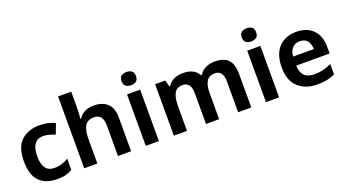

<svg xmlns="http://www.w3.org/2000/svg" viewBox="-57 -1329 3429 1908"><g transform="rotate(-20 1657.0 -375.0)"><path d="M300 10Q356 10 392 0.5Q428 -9 461 -29V-148Q428 -127 392.5 -115.5Q357 -104 311 -104Q189 -104 189 -270Q189 -441 312 -441Q341 -441 371.5 -432.5Q402 -424 436 -411L477 -519Q448 -533 406.5 -543.5Q365 -554 312 -554Q194 -554 120.5 -486.5Q47 -419 47 -269Q47 -124 113.5 -57Q180 10 300 10Z M726 -760H587V0H726V-260Q726 -348 753 -395.5Q780 -443 851 -443Q944 -443 944 -323V0H1083V-355Q1083 -459 1030 -506.5Q977 -554 887 -554Q836 -554 794.5 -535Q753 -516 727 -474H719Q721 -489 723.5 -522.5Q726 -556 726 -594Z M1308 -756Q1277 -756 1254.5 -741Q1232 -726 1232 -686Q1232 -647 1254.5 -631.5Q1277 -616 1308 -616Q1339 -616 1361.5 -631.5Q1384 -647 1384 -686Q1384 -726 1361.5 -741Q1339 -756 1308 -756ZM1377 -544H1238V0H1377Z M2167 -554Q2119 -554 2074.5 -535Q2030 -516 2005 -473H1993Q1951 -554 1827 -554Q1780 -554 1736.5 -535Q1693 -516 1668 -474H1661L1642 -544H1535V0H1674V-260Q1674 -348 1699 -395.5Q1724 -443 1789 -443Q1875 -443 1875 -323V0H2014V-278Q2014 -358 2040.5 -400.5Q2067 -443 2129 -443Q2215 -443 2215 -323V0H2354V-355Q2354 -460 2307 -507Q2260 -554 2167 -554Z M2579 -756Q2548 -756 2525.5 -741Q2503 -726 2503 -686Q2503 -647 2525.5 -631.5Q2548 -616 2579 -616Q2610 -616 2632.5 -631.5Q2655 -647 2655 -686Q2655 -726 2632.5 -741Q2610 -756 2579 -756ZM2648 -544H2509V0H2648Z M3028 -554Q2914 -554 2844 -482Q2774 -410 2774 -268Q2774 -128 2851.5 -59Q2929 10 3050 10Q3111 10 3155 1Q3199 -8 3239 -28V-137Q3194 -116 3151.5 -105.5Q3109 -95 3057 -95Q2920 -95 2915 -238H3269V-307Q3269 -425 3204.5 -489.5Q3140 -554 3028 -554ZM3029 -454Q3084 -454 3110 -420Q3136 -386 3137 -333H2918Q2923 -394 2953 -424Q2983 -454 3029 -454Z"/></g></svg>

Font: Noto Sans UI
Style: Bold
Weight: 700
Designer: Monotype Design Team
Foundry: Monotype Imaging Inc.
Version: Version 1.901